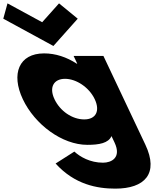

<svg xmlns="http://www.w3.org/2000/svg" viewBox="-185 -845 948 1140"><path d="M145.1 126C258.2 251 392.5 275 499.5 275C674.5 275 759.4 186 678.1 14L429 -513H252L273.7 -467H270.7C210.3 -506 144.9 -528 76.9 -528C-73.1 -528 -120.4 -406 -49.5 -256C21.4 -106 183.6 15 333.6 15C403.6 15 458.9 5 477 -37L495 1C538 92 475.7 121 426.7 121C349.7 121 290.2 86 256.5 55ZM138.5 -256C104.9 -327 134.3 -377 201.3 -377C267.3 -377 343.9 -327 377.5 -256C410.6 -186 384.2 -136 315.2 -136C243.2 -136 171.6 -186 138.5 -256ZM276.5 -734 165.5 -825 65.4 -713 -140.5 -825 -165.5 -734 132.1 -572Z"/></svg>

Font: Hussar
Style: BdOpOblFive
Weight: 700
Foundry: Cannot Into Space Fonts
Version: Version 2.00